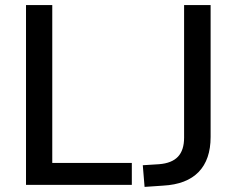

<svg xmlns="http://www.w3.org/2000/svg" viewBox="-20 -725 928 753"><path d="M82 0V-705H185V-86H497V0ZM540 -77 604 -81Q654 -85 678 -110.5Q702 -136 702 -185V-705H806V-188Q806 -99 759 -50.5Q712 -2 620 3L547 8Z"/></svg>

Font: wassup Sans
Style: Medium
Weight: 600
Version: Version 2.001